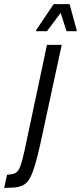

<svg xmlns="http://www.w3.org/2000/svg" viewBox="-76 -904 389 924"><path d="M-56 0 -42 -63Q-21 -64 -8 -68.5Q5 -73 14 -87.5Q23 -102 31.5 -135Q40 -168 52 -226L150 -688H221L128 -257Q115 -195 104 -152Q93 -109 83 -81Q73 -53 61.5 -36.5Q50 -20 33.5 -12Q17 -4 -4.5 -2Q-26 0 -56 0ZM98 -754V-759L182 -884H259L293 -759V-754H244L216 -842L150 -754Z"/></svg>

Font: Saira UltraCondensed Medium
Style: Italic
Weight: 500
Width: 1
Italic angle: -12°
Designer: Hector Gatti with collaboration of the Omnibus-Type team
Foundry: Omnibus-Type
Version: Version 1.101